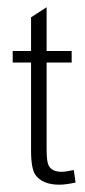

<svg xmlns="http://www.w3.org/2000/svg" viewBox="-20 -605 235 531"><path d="M189 -100.1Q161.1 -94.2 144 -94.2Q98.1 -94.2 78.1 -121.1Q65.9 -138.2 65.9 -188V-432.1H15.1V-463.9H65.9V-557.1L108.9 -585V-463.9H178.2V-432.1H108.9V-192.9Q108.9 -160.6 113.8 -148.9Q122.6 -129.9 149.9 -129.9Q162.1 -129.9 184.1 -134.8Z"/></svg>

Font: Kikakui Sans Pro
Style: Regular
Weight: 400
Version: 0.2